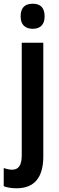

<svg xmlns="http://www.w3.org/2000/svg" viewBox="-52 -773 319 1033"><path d="M59 -685Q59 -753 124 -753Q188 -753 188 -685Q188 -651 171 -634.5Q154 -618 124 -618Q94 -618 76.5 -634.5Q59 -651 59 -685ZM38 240Q-2 240 -32 229V131Q-7 140 14 140Q39 140 52 121.5Q65 103 65 61V-543H181V68Q181 239 38 240Z"/></svg>

Font: Noto Sans Khmer UI Condensed SemiBold
Style: Regular
Weight: 600
Width: 3
Designer: Danh Hong and the Monotype Design Team
Foundry: Monotype Imaging Inc.
Version: Version 2.002; ttfautohint (v1.8.4.7-5d5b)